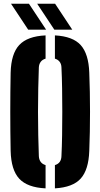

<svg xmlns="http://www.w3.org/2000/svg" viewBox="-20 -999 536 1028"><path d="M224 9.5Q127 5 83.2 -42Q39.5 -89 37 -191Q36 -240 35.5 -293Q35 -346 35 -400.5Q35 -455 35.5 -508Q36 -561 37 -610Q39.5 -711.5 83.2 -758.2Q127 -805 224 -809.5V-685Q207 -680 198 -668Q189 -656 188 -638Q186 -587 184.8 -526Q183.5 -465 183.5 -400.5Q183.5 -336 184.8 -275Q186 -214 188 -163Q189 -144.5 198 -132.2Q207 -120 224 -115ZM274 9.5V-115Q291 -120 299.8 -132.2Q308.5 -144.5 309 -163Q311.5 -214 312.5 -275Q313.5 -336 313.5 -400.5Q313.5 -465 312.5 -526Q311.5 -587 309 -638Q308.5 -656 299.5 -668Q290.5 -680 274 -685V-809.5Q370 -804.5 412.2 -757.5Q454.5 -710.5 458 -610Q460 -560 461 -507Q462 -454 462 -399.8Q462 -345.5 461 -292.8Q460 -240 458 -191Q454.5 -90 412.2 -43Q370 4 274 9.5ZM131 -840 39 -979H135L227 -840ZM271 -840 179 -979H275L367 -840Z"/></svg>

Font: Big Shoulders Stencil Display Thin Black
Style: Regular
Weight: 900
Version: Version 2.001